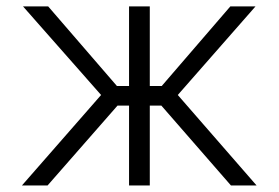

<svg xmlns="http://www.w3.org/2000/svg" viewBox="-20 -565 849 585"><path d="M46.9 0 288 -275.6 50.1 -545.5H126.8L336.3 -302.9H373.2V-545.5H436.4V-302.9H472.7L681.8 -545.5H758.5L521.7 -275.6L761.7 0H683.6L471.6 -243.3H436.4V0H373.2V-243.3H338.1L125 0Z"/></svg>

Font: Inter UI Light
Style: Regular
Weight: 300
Designer: Rasmus Andersson
Foundry: rsms
Version: 3.2;8d6f07862